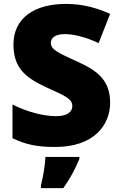

<svg xmlns="http://www.w3.org/2000/svg" viewBox="-20 -744 618 985"><path d="M545 -217C545 -328 485 -379 381 -426C275 -474 241 -490 241 -524C241 -550 263 -569 313 -569C363 -569 425 -551 486 -523L545 -673C486 -699 412 -724 319 -724C158 -724 49 -653 49 -515C49 -392 115 -343 222 -294C315 -252 351 -237 351 -200C351 -170 325 -148 268 -148C204 -148 121 -169 44 -208V-35C112 -3 166 10 264 10C460 10 545 -101 545 -217ZM387 61H213C212 99 201 165 190 207V221H305C343 167 364 126 387 72Z"/></svg>

Font: Noto Sans UI Black
Style: Regular
Weight: 900
Designer: Monotype Design Team
Foundry: Monotype Imaging Inc.
Version: Version 1.901